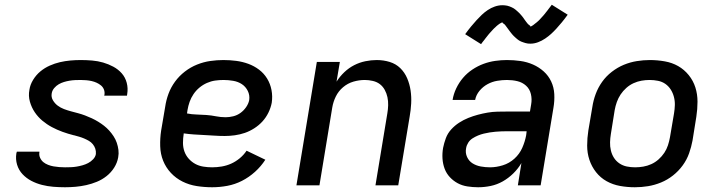

<svg xmlns="http://www.w3.org/2000/svg" viewBox="-20 -781 3040 809"><path d="M254 8Q229 8 204.5 6Q180 4 156.5 -2Q133 -8 112 -19Q91 -30 75 -47Q59 -64 52 -87Q45 -110 49 -135Q50 -137 50 -138.5Q50 -140 51 -142H146Q146 -141 146 -140.5Q146 -140 146 -139Q144 -127 149 -116Q154 -105 162.5 -98Q171 -91 182.5 -86.5Q194 -82 205.5 -80Q217 -78 229.5 -77Q242 -76 254 -76Q266 -76 278.5 -76.5Q291 -77 303 -79Q315 -81 327.5 -84.5Q340 -88 351.5 -94Q363 -100 372.5 -110Q382 -120 384 -132Q385 -144 381.5 -154.5Q378 -165 371 -173.5Q364 -182 354.5 -187.5Q345 -193 334.5 -197.5Q324 -202 313.5 -205Q303 -208 292 -211H291Q267 -217 243.5 -225.5Q220 -234 198.5 -245.5Q177 -257 158.5 -272.5Q140 -288 126.5 -308Q113 -328 106 -352.5Q99 -377 104 -403Q107 -424 119.5 -444.5Q132 -465 150 -480Q168 -495 189.5 -504.5Q211 -514 232.5 -519Q254 -524 276 -526Q298 -528 320 -528Q344 -528 368 -526Q392 -524 414.5 -517.5Q437 -511 457.5 -500Q478 -489 493 -472Q508 -455 514 -432Q520 -409 516 -385Q516 -383 515.5 -381.5Q515 -380 515 -378H419Q419 -379 419.5 -379.5Q420 -380 420 -381Q422 -393 418 -403.5Q414 -414 405.5 -421Q397 -428 387 -432.5Q377 -437 366 -439.5Q355 -442 343 -443Q331 -444 320 -444Q308 -444 296.5 -443.5Q285 -443 273 -441Q261 -439 249.5 -435.5Q238 -432 227.5 -426Q217 -420 208.5 -410Q200 -400 198 -388Q195 -372 203 -358.5Q211 -345 223 -336Q235 -327 249.5 -321.5Q264 -316 279 -312Q294 -308 309 -304Q324 -300 338.5 -294.5Q353 -289 367 -282.5Q381 -276 394 -268Q407 -260 418.5 -251Q430 -242 440 -231Q450 -220 458.5 -207Q467 -194 472 -179.5Q477 -165 479 -149.5Q481 -134 478 -118Q474 -95 461 -74.5Q448 -54 429 -39Q410 -24 388 -15Q366 -6 343.5 -1Q321 4 298.5 6Q276 8 254 8Z M874 8Q841 8 809 3Q777 -2 749 -16Q721 -30 700 -52.5Q679 -75 667.5 -103.5Q656 -132 655 -165Q654 -198 659 -231L676 -331Q680 -359 690 -386Q700 -413 717.5 -437Q735 -461 759 -479.5Q783 -498 810.5 -509Q838 -520 866 -524Q894 -528 921 -528Q949 -528 975.5 -524.5Q1002 -521 1026.5 -512Q1051 -503 1071.5 -487.5Q1092 -472 1105.5 -450Q1119 -428 1124 -401.5Q1129 -375 1125 -348Q1121 -327 1111 -306.5Q1101 -286 1086 -269.5Q1071 -253 1051.5 -240.5Q1032 -228 1011.5 -221Q991 -214 969.5 -211Q948 -208 927 -208Q905 -208 883.5 -209.5Q862 -211 840.5 -212Q819 -213 797 -214.5Q775 -216 754 -219V-217Q751 -198 751 -179Q751 -160 757 -143Q763 -126 775 -112.5Q787 -99 802.5 -90.5Q818 -82 836.5 -79Q855 -76 874 -76Q894 -76 914.5 -79.5Q935 -83 954 -91.5Q973 -100 990 -114Q1007 -128 1019 -146L1098 -108Q1080 -80 1054.5 -57Q1029 -34 999.5 -19Q970 -4 938 2Q906 8 874 8ZM931 -287Q946 -287 962.5 -291Q979 -295 993 -305Q1007 -315 1017 -329.5Q1027 -344 1030 -359Q1033 -380 1024 -398Q1015 -416 999 -426.5Q983 -437 962.5 -440.5Q942 -444 922 -444Q904 -444 886.5 -441.5Q869 -439 852 -431.5Q835 -424 820.5 -412Q806 -400 795.5 -384.5Q785 -369 779 -352Q773 -335 770 -317L768 -303Q788 -299 808.5 -298.5Q829 -298 849.5 -296.5Q870 -295 890 -291Q910 -287 931 -287Z M1229 0 1315 -520H1412L1398 -437Q1412 -459 1431 -477Q1450 -495 1472.5 -506.5Q1495 -518 1519.5 -523Q1544 -528 1567 -528Q1596 -528 1622 -520Q1648 -512 1666.5 -494Q1685 -476 1695.5 -451.5Q1706 -427 1710 -400Q1714 -373 1712.5 -345Q1711 -317 1706 -289L1658 0H1562L1612 -303Q1615 -320 1615.5 -337.5Q1616 -355 1612.5 -371.5Q1609 -388 1601 -402.5Q1593 -417 1580.5 -426.5Q1568 -436 1551 -440Q1534 -444 1517 -444Q1493 -444 1469 -437Q1445 -430 1425.5 -413.5Q1406 -397 1395 -374.5Q1384 -352 1380 -328L1326 0Z M1995 8Q1995 8 1995 8Q1995 8 1995 8H1994Q1972 8 1949.5 4.5Q1927 1 1908.5 -9Q1890 -19 1875.5 -34.5Q1861 -50 1853.5 -70Q1846 -90 1844.5 -112.5Q1843 -135 1847 -158Q1851 -178 1858.5 -198.5Q1866 -219 1881 -235.5Q1896 -252 1914.5 -264Q1933 -276 1953 -284Q1973 -292 1993.5 -297.5Q2014 -303 2034.5 -306.5Q2055 -310 2075.5 -310.5Q2096 -311 2117 -311H2213L2218 -341Q2222 -363 2217 -384.5Q2212 -406 2196.5 -420Q2181 -434 2160 -439Q2139 -444 2116 -444Q2096 -444 2075 -440.5Q2054 -437 2034.5 -426.5Q2015 -416 2000.5 -398.5Q1986 -381 1982 -360H1887Q1891 -385 1902.5 -409Q1914 -433 1931 -453Q1948 -473 1970.5 -488Q1993 -503 2017.5 -512Q2042 -521 2067 -524.5Q2092 -528 2116 -528Q2145 -528 2173 -524Q2201 -520 2226 -509Q2251 -498 2271 -480Q2291 -462 2302.5 -437.5Q2314 -413 2315.5 -384.5Q2317 -356 2312 -327L2258 0H2162L2177 -94Q2163 -70 2142.5 -50Q2122 -30 2098 -16.5Q2074 -3 2047.5 2.5Q2021 8 1995 8ZM2045 -76Q2071 -76 2098.5 -84.5Q2126 -93 2147.5 -112.5Q2169 -132 2180.5 -158Q2192 -184 2197 -211L2199 -228H2117Q2105 -228 2092.5 -227.5Q2080 -227 2068 -226Q2056 -225 2043.5 -223Q2031 -221 2018.5 -218Q2006 -215 1994 -210Q1982 -205 1971 -198Q1960 -191 1953 -180Q1946 -169 1944 -157Q1940 -137 1948 -119.5Q1956 -102 1971.5 -92.5Q1987 -83 2006 -79.5Q2025 -76 2045 -76ZM2007 -595 1940 -637Q1953 -655 1965 -669.5Q1977 -684 1988 -696Q1999 -708 2010 -718.5Q2021 -729 2035 -738.5Q2049 -748 2065 -753.5Q2081 -759 2097 -759Q2102 -759 2107 -758.5Q2112 -758 2117 -757Q2122 -756 2127 -754Q2132 -752 2136.5 -750Q2141 -748 2145 -745.5Q2149 -743 2152.5 -740Q2156 -737 2160 -733.5Q2164 -730 2167.5 -726.5Q2171 -723 2174 -719.5Q2177 -716 2180 -712.5Q2183 -709 2185 -706Q2187 -703 2190.5 -698Q2194 -693 2197.5 -688.5Q2201 -684 2203.5 -681Q2206 -678 2210.5 -675Q2215 -672 2215 -669Q2215 -669 2215 -669Q2215 -669 2215 -669Q2215 -669 2215 -669Q2215 -669 2215 -669Q2216 -669 2220 -671Q2224 -673 2227 -675.5Q2230 -678 2234.5 -681.5Q2239 -685 2241 -686.5Q2243 -688 2245 -690Q2247 -692 2249.5 -694Q2252 -696 2254 -698.5Q2256 -701 2258.5 -703.5Q2261 -706 2263.5 -709Q2266 -712 2269 -715Q2272 -718 2274.5 -721.5Q2277 -725 2280 -728.5Q2283 -732 2286 -736Q2289 -740 2292 -744Q2295 -748 2298.5 -752.5Q2302 -757 2305 -761L2372 -719Q2359 -701 2347 -686.5Q2335 -672 2324 -660Q2313 -648 2302 -638Q2291 -628 2277 -618.5Q2263 -609 2247 -603Q2231 -597 2215 -597Q2210 -597 2204.5 -597.5Q2199 -598 2194.5 -599.5Q2190 -601 2185 -602.5Q2180 -604 2175.5 -606Q2171 -608 2167 -610.5Q2163 -613 2159.5 -616Q2156 -619 2152 -622.5Q2148 -626 2144.5 -629.5Q2141 -633 2138 -636.5Q2135 -640 2132 -644Q2129 -648 2127 -650.5Q2125 -653 2121.5 -658Q2118 -663 2114.5 -667.5Q2111 -672 2108.5 -675.5Q2106 -679 2101.5 -681.5Q2097 -684 2097 -687Q2097 -687 2097 -687Q2097 -687 2097 -687Q2097 -687 2097 -687Q2097 -687 2097 -687Q2096 -687 2092 -685Q2088 -683 2085 -681Q2082 -679 2077.5 -675.5Q2073 -672 2071 -670Q2069 -668 2067 -666Q2065 -664 2062.5 -662Q2060 -660 2058 -657.5Q2056 -655 2053.5 -652.5Q2051 -650 2048.5 -647Q2046 -644 2043 -641Q2040 -638 2037.5 -634.5Q2035 -631 2032 -627.5Q2029 -624 2026 -620Q2023 -616 2020 -612Q2017 -608 2013.5 -604Q2010 -600 2007 -595Z M2655 8Q2623 8 2592.5 2.5Q2562 -3 2536 -17.5Q2510 -32 2491.5 -55.5Q2473 -79 2463.5 -107.5Q2454 -136 2454 -167.5Q2454 -199 2459 -231L2476 -331Q2480 -358 2490 -385Q2500 -412 2517 -436Q2534 -460 2558 -478.5Q2582 -497 2608.5 -508Q2635 -519 2663 -523.5Q2691 -528 2718 -528Q2750 -528 2781 -522.5Q2812 -517 2837.5 -502.5Q2863 -488 2882 -464.5Q2901 -441 2910 -412.5Q2919 -384 2919 -352.5Q2919 -321 2914 -289L2898 -189Q2893 -162 2883.5 -135Q2874 -108 2856.5 -84Q2839 -60 2815.5 -41.5Q2792 -23 2765 -12Q2738 -1 2710.5 3.5Q2683 8 2655 8ZM2656 -76Q2673 -76 2690.5 -79Q2708 -82 2724.5 -89.5Q2741 -97 2755 -109.5Q2769 -122 2779 -137Q2789 -152 2794.5 -169Q2800 -186 2803 -203L2820 -303Q2823 -321 2823.5 -338.5Q2824 -356 2819.5 -373Q2815 -390 2806 -404Q2797 -418 2783.5 -427.5Q2770 -437 2752.5 -440.5Q2735 -444 2717 -444Q2700 -444 2683 -441Q2666 -438 2649.5 -430.5Q2633 -423 2619 -410.5Q2605 -398 2595 -383Q2585 -368 2579 -351Q2573 -334 2570 -317L2554 -217Q2551 -199 2550.5 -181.5Q2550 -164 2554 -147Q2558 -130 2567 -116Q2576 -102 2590 -92.5Q2604 -83 2621 -79.5Q2638 -76 2656 -76Z"/></svg>

Font: Iosevka SS04 Medium Extended
Style: Italic
Weight: 500
Width: 7
Italic angle: -9°
Monospace: yes
Designer: Belleve Invis
Foundry: Belleve Invis
Version: Version 19.0.0; ttfautohint (v1.8.4)